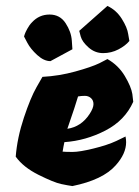

<svg xmlns="http://www.w3.org/2000/svg" viewBox="-20 -589 469 647"><path d="M191 -78Q202 -77 225 -77Q248 -77 295 -88.5Q342 -100 372 -114L403 -129Q405 -119 405 -110Q405 -71 370 -32Q327 17 224 38Q209 36 185.5 31Q162 26 110.5 0.5Q59 -25 33 -61Q38 -125 60.5 -192.5Q83 -260 103 -295L123 -330Q179 -333 233.5 -348Q288 -363 315 -376L342 -390Q379 -369 400.5 -333Q422 -297 426 -272L429 -246Q401 -183 335 -149Q269 -115 197 -110Q194 -97 191 -78ZM282 -205Q295 -225 295 -238Q295 -251 286.5 -258.5Q278 -266 266 -266Q254 -266 243 -264Q236 -239 207 -155Q254 -162 282 -205ZM222 -452 224 -423 150 -383Q128 -383 105.5 -403.5Q83 -424 72 -445L61 -466Q62 -469 63.5 -474Q65 -479 72 -492Q79 -505 88 -514Q112 -540 147 -540Q182 -540 201 -511Q220 -482 222 -452ZM252 -466 247 -485 342 -569Q372 -555 390.5 -525.5Q409 -496 412 -474L416 -451Q403 -435 379 -422.5Q355 -410 327.5 -410Q300 -410 278.5 -429Q257 -448 252 -466Z"/></svg>

Font: Ceviche One
Style: Regular
Weight: 400
Version: Version 1.002